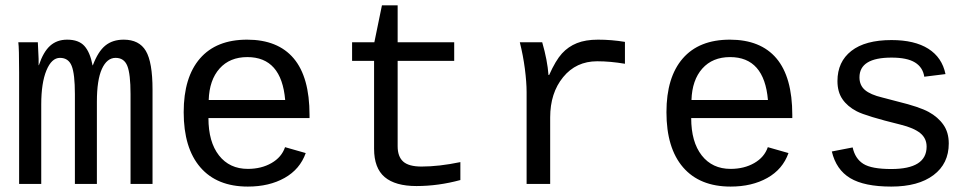

<svg xmlns="http://www.w3.org/2000/svg" viewBox="-20 -686 3641 716"><path d="M259.3 0V-335Q259.3 -410.2 247.3 -440.2Q235.4 -470.2 203.6 -470.2Q172.4 -470.2 153.1 -423.3Q133.8 -376.5 133.8 -296.4V0H51.3V-415.5Q51.3 -507.8 48.3 -528.3H121.1L124 -466.3V-442.9H125Q141.6 -492.7 167 -515.4Q192.4 -538.1 230.5 -538.1Q273.4 -538.1 294.7 -514.6Q315.9 -491.2 325.2 -442.4H326.2Q345.7 -494.1 372.8 -516.1Q399.9 -538.1 441.4 -538.1Q499 -538.1 523.9 -496.1Q548.8 -454.1 548.8 -352.1V0H466.8V-335Q466.8 -410.2 454.8 -440.2Q442.9 -470.2 411.1 -470.2Q378.9 -470.2 360.1 -429.2Q341.3 -388.2 341.3 -306.2V0Z M757.3 -245.6Q757.3 -156.7 796.6 -106.4Q835.9 -56.2 904.3 -56.2Q954.6 -56.2 992.4 -77.9Q1030.3 -99.6 1043 -137.2L1120.1 -115.2Q1098.6 -54.7 1041.3 -22.5Q983.9 9.8 904.3 9.8Q789.1 9.8 727.1 -62Q665 -133.8 665 -267.6Q665 -397.9 725.8 -468Q786.6 -538.1 901.4 -538.1Q1016.1 -538.1 1075.2 -468.3Q1134.3 -398.4 1134.3 -257.3V-245.6ZM902.3 -473.1Q836.9 -473.1 798.8 -430.4Q760.7 -387.7 758.3 -313H1043.5Q1029.8 -473.1 902.3 -473.1Z M1293 -459V-528.3H1376L1404.3 -666H1462.9V-528.3H1673.8V-459H1462.9V-140.6Q1462.9 -102.1 1483.6 -83.5Q1504.4 -64.9 1551.8 -64.9Q1617.2 -64.9 1696.8 -81.5V-14.6Q1614.3 7.8 1533.2 7.8Q1454.1 7.8 1414.6 -25.6Q1375 -59.1 1375 -131.3V-459Z M2310.5 -448.2Q2255.9 -457.5 2207 -457.5Q2128.4 -457.5 2080.1 -398.4Q2031.7 -339.4 2031.7 -248V0H1943.8V-342.3Q1943.8 -379.4 1937.3 -429.7Q1930.7 -480 1918.5 -528.3H2002Q2021.5 -460.9 2025.4 -406.2H2027.8Q2052.2 -460.9 2075.7 -486.6Q2099.1 -512.2 2131.3 -525.1Q2163.6 -538.1 2210 -538.1Q2260.7 -538.1 2310.5 -529.8Z M2557.6 -245.6Q2557.6 -156.7 2596.9 -106.4Q2636.2 -56.2 2704.6 -56.2Q2754.9 -56.2 2792.7 -77.9Q2830.6 -99.6 2843.3 -137.2L2920.4 -115.2Q2898.9 -54.7 2841.6 -22.5Q2784.2 9.8 2704.6 9.8Q2589.4 9.8 2527.3 -62Q2465.3 -133.8 2465.3 -267.6Q2465.3 -397.9 2526.1 -468Q2586.9 -538.1 2701.7 -538.1Q2816.4 -538.1 2875.5 -468.3Q2934.6 -398.4 2934.6 -257.3V-245.6ZM2702.6 -473.1Q2637.2 -473.1 2599.1 -430.4Q2561 -387.7 2558.6 -313H2843.8Q2830.1 -473.1 2702.6 -473.1Z M3518.1 -150.9Q3518.1 -75.7 3461.2 -33Q3404.3 9.8 3303.7 9.8Q3203.1 9.8 3150.6 -21.7Q3098.1 -53.2 3082 -121.1L3159.7 -136.2Q3168.9 -94.2 3199.5 -75Q3230 -55.7 3303.7 -55.7Q3435.5 -55.7 3435.5 -139.2Q3435.5 -170.4 3411.6 -189.7Q3387.7 -209 3338.4 -221.2Q3209.5 -252.9 3174.8 -271Q3140.1 -289.1 3121.6 -316.2Q3103 -343.3 3103 -383.8Q3103 -455.6 3154.8 -496.1Q3206.5 -536.6 3304.7 -536.6Q3390.6 -536.6 3441.9 -504.2Q3493.2 -471.7 3505.9 -409.7L3426.8 -399.9Q3421.4 -435.1 3392.1 -453.1Q3362.8 -471.2 3304.7 -471.2Q3185.1 -471.2 3185.1 -397.5Q3185.1 -368.2 3205.3 -350.6Q3225.6 -333 3270.5 -322.3L3328.6 -307.1Q3408.2 -287.6 3443.1 -268.6Q3478 -249.5 3498 -220.9Q3518.1 -192.4 3518.1 -150.9Z"/></svg>

Font: Cousine
Style: Regular
Weight: 400
Monospace: yes
Designer: Steve Matteson
Foundry: Ascender Corporation
Version: Version 1.20